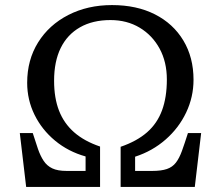

<svg xmlns="http://www.w3.org/2000/svg" viewBox="-20 -736 870 756"><path d="M83 0 58 -212H109Q120 -177 129.5 -149.5Q139 -122 152 -102.5Q165 -83 186 -73Q207 -63 242 -63H317V-120Q249 -139 197 -182Q145 -225 116 -284Q87 -343 87 -410Q87 -500 130 -569Q173 -638 249 -677Q325 -716 421 -716Q518 -716 590 -679.5Q662 -643 702 -576.5Q742 -510 742 -422Q742 -354 713 -293Q684 -232 632 -186.5Q580 -141 512 -119V-63H580Q615 -63 637 -70.5Q659 -78 672.5 -95.5Q686 -113 696.5 -142Q707 -171 720 -212H772L747 0H455V-158Q519 -180 559 -215Q599 -250 618 -301.5Q637 -353 637 -423Q637 -492 608.5 -544.5Q580 -597 530 -627Q480 -657 415 -657Q345 -657 295 -628.5Q245 -600 219 -547Q193 -494 193 -418Q193 -350 212.5 -300Q232 -250 272 -215Q312 -180 374 -159V0Z"/></svg>

Font: Literata 18pt
Style: Regular
Weight: 400
Designer: Latin by Veronika Burian and Jose Scaglione. Greek by Irene Vlachou. Cyrillic by Vera Evstafieva.
Foundry: TypeTogether
Version: Version 3.103;gftools[0.9.29]